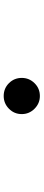

<svg xmlns="http://www.w3.org/2000/svg" viewBox="382 -897 236 1040"><g transform="rotate(-90 500.0 -377.0)"><path d="M598 -377Q598 -337 569.5 -308Q541 -279 500 -279Q460 -279 431 -308Q402 -337 402 -377Q402 -418 431 -446.5Q460 -475 500 -475Q541 -475 569.5 -446.5Q598 -418 598 -377Z"/></g></svg>

Font: Stick
Style: Regular
Weight: 400
Designer: Fontworks Inc.
Foundry: Fontworks Inc.
Version: Version 1.100